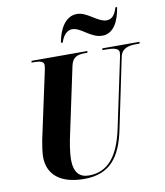

<svg xmlns="http://www.w3.org/2000/svg" viewBox="-99 -1017 955 1108"><g transform="rotate(-10 378.0 -462.5)"><path d="M551 -786C620 -786 651 -857 663 -934H653C641 -894 624 -869 591 -869C538 -869 488 -935 427 -935C358 -935 320 -862 308 -787H319C326 -813 347 -853 385 -853C437 -853 483 -786 551 -786ZM305 10C456 10 521 -79 553 -232L639 -645C649 -697 693 -704 737 -704H754L756 -714H538L536 -704H551C598 -704 633 -700 633 -673C633 -667 631 -653 628 -640L544 -242C511 -87 447 -5 335 -5C280 -5 248 -37 248 -114C248 -154 260 -222 267 -252L351 -647C362 -697 395 -704 433 -704H448L450 -714H123L121 -704H133C169 -704 193 -700 193 -676C193 -666 190 -652 185 -629L104 -253C99 -227 92 -181 92 -157C92 -51 167 10 305 10Z"/></g></svg>

Font: Noto Serif Display Condensed ExtraBold
Style: Italic
Weight: 800
Width: 3
Italic angle: -12°
Designer: Monotype Design Team
Foundry: Monotype Imaging Inc.
Version: Version 2.009